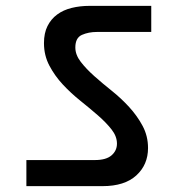

<svg xmlns="http://www.w3.org/2000/svg" viewBox="-20 -692 622 655"><path d="M70 -146H304Q342 -146 360.5 -162Q379 -178 379 -202Q379 -227 360.5 -250.5Q342 -274 314.5 -298Q287 -322 254.5 -348Q222 -374 194.5 -403.5Q167 -433 148.5 -468Q130 -503 130 -545Q130 -579 142 -603Q154 -627 175 -642.5Q196 -658 224.5 -665Q253 -672 286 -672H496V-583H311Q282 -583 259.5 -573Q237 -563 237 -530Q237 -505 255.5 -481Q274 -457 301.5 -432.5Q329 -408 361 -382.5Q393 -357 420.5 -327Q448 -297 466.5 -262.5Q485 -228 485 -187Q485 -130 445 -93.5Q405 -57 330 -57H70Z"/></svg>

Font: SVN-Poppins Medium
Style: Regular
Weight: 500
Designer: Ninad Kale (Devanagari), Jonny Pinhorn (Latin)
Foundry: Indian Type Foundry
Version: Version 3.002 2017; ttfautohint (v1.8.3)